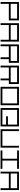

<svg xmlns="http://www.w3.org/2000/svg" viewBox="3026 -3716 690 6781"><g transform="rotate(90 3370.5 -325.0)"><path d="M635 -357.5V-585H115V-357.5ZM700 -357.5V-292.5H115V0H50V-585V-650H700V-585ZM700 -357.5Z M1384 -585H864V-357.5H1384ZM1449 0H1384V-292.5H864V0H799V-585V-650H1449ZM1449 -585Z M1613 -650H1548V0H1613V-292.5H2003V0H2068V-292.5H2198V-325V-650H2133ZM1613 -585H2133V-357.5H1613ZM1613 -585Z M2362 -650H2297V0H2362V-292.5H2752V0H2817V-292.5H2947V-325V-650H2882ZM2362 -585H2882V-357.5H2362ZM2362 -585Z M3111 -65H3631V-585H3111ZM3111 0H3046V-650H3111H3631H3696V0H3631ZM3111 0Z M4380 -65V-195H4087.5V-260H4380V-585H3860V-65ZM4380 0H3860H3795V-650H3860H4380H4445V0ZM4380 0Z M5129 -65V-650H5194V0H5129H4609H4544V-650H4609V-65ZM5129 -65Z M5650.5 -65H5943V0H5293V-65H5585.5V-585H5293V-650H5943V-585H5650.5ZM5650.5 -65Z M6627 -585H6107V-357.5H6627ZM6692 0H6627V-292.5H6107V0H6042V-585V-650H6692ZM6692 -585Z"/></g></svg>

Font: skuare
Style: Regular
Weight: 400
Designer: Dinesh Verma
Version: 0.0.1;FontRapid 1.4.1